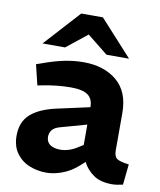

<svg xmlns="http://www.w3.org/2000/svg" viewBox="-84 -806 735 881"><g transform="rotate(10 284.0 -365.5)"><path d="M191 8Q150 8 112.5 -7Q75 -22 51.5 -54.5Q28 -87 28 -136Q28 -201 69 -237Q110 -273 189 -290L339 -323V-325Q339 -362 314.5 -379.5Q290 -397 236 -397Q204 -397 171 -393.5Q138 -390 107 -384L82 -379L59 -474L88 -484Q137 -502 182.5 -511.5Q228 -521 273 -521Q369 -521 428.5 -471Q488 -421 488 -322V-148Q488 -120 502 -110Q516 -100 558 -95L548 1Q535 4 521.5 6Q508 8 498 8Q443 8 410.5 -15Q378 -38 361 -72L339 -52Q306 -22 266.5 -7Q227 8 191 8ZM237 -107Q255 -107 276 -113.5Q297 -120 318 -134L339 -147V-242L221 -209Q193 -202 182 -188Q171 -174 171 -156Q171 -132 188.5 -119.5Q206 -107 237 -107ZM370 -573 251 -668 223 -739H324L475 -573ZM72 -573 223 -739H324L296 -668L177 -573Z"/></g></svg>

Font: REM SemiBold
Style: Regular
Weight: 600
Designer: Octavio Pardo
Foundry: Ashler Design
Version: Version 1.005;gftools[0.9.28]